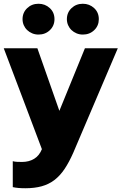

<svg xmlns="http://www.w3.org/2000/svg" viewBox="-22 -786 647 1022"><path d="M201 8Q150 -128 99.5 -261Q49 -394 -2 -529H177L294 -196Q328 -280 362 -362.5Q396 -445 430 -529H605Q545 -389 486.5 -251Q428 -113 368 27Q346 77 322 113Q298 149 268 172Q238 195 200 205.5Q162 216 113 216Q93 216 76 214.5Q59 213 46 210V72Q57 75 69.5 75.5Q82 76 96 76Q132 76 159.5 59.5Q187 43 201 8ZM183 -602Q165 -602 149.5 -608.5Q134 -615 122.5 -626Q111 -637 104.5 -652Q98 -667 98 -684Q98 -719 122.5 -742.5Q147 -766 183 -766Q218 -766 243 -743Q268 -720 268 -684Q268 -649 243.5 -625.5Q219 -602 183 -602ZM419 -602Q401 -602 385.5 -608.5Q370 -615 358.5 -626Q347 -637 340.5 -652Q334 -667 334 -684Q334 -719 358.5 -742.5Q383 -766 419 -766Q454 -766 479 -743Q504 -720 504 -684Q504 -649 479.5 -625.5Q455 -602 419 -602Z"/></svg>

Font: Rosa Sans Black
Style: Regular
Weight: 900
Designer: Pentagram / MCKL
Foundry: Pentagram / MCKL
Version: Version 1.005;September 16, 2019;FontCreator 11.5.0.2425 64-